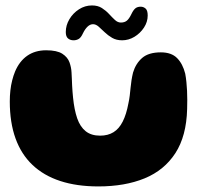

<svg xmlns="http://www.w3.org/2000/svg" viewBox="-20 -649 757 706"><path d="M341.6 36.5Q262.4 36.5 201.6 16.6Q140.9 -3.2 99.6 -42.4Q58.2 -81.5 37.1 -140Q16 -198.5 16 -275.9Q16 -296.4 18.1 -315.9Q20.2 -335.5 24.8 -353.4Q29.2 -371.2 35.5 -386.2Q51.5 -424 80.3 -444.1Q109.1 -464.1 149.6 -464.1Q189.4 -464.1 209.1 -451.4Q228.8 -438.6 235.5 -419.8Q242.2 -400.9 243 -382.9Q243.8 -371.1 244.2 -358.9Q244.6 -346.6 245.2 -334.6Q245.9 -322.5 246.7 -311.3Q247.5 -300.1 248.6 -290.4Q253.1 -245 263.9 -213.8Q274.8 -182.6 295.2 -166.4Q315.6 -150.2 348.1 -150.2Q377 -150.2 397.4 -162.9Q417.9 -175.5 431.2 -201.9Q444.6 -228.2 452.2 -269.1Q455.4 -283.5 457.1 -297.8Q458.9 -312 460.1 -326.1Q461.4 -340.1 463.6 -354.2Q465.8 -368.2 469.2 -382.2Q479.2 -415.6 502.9 -436.1Q526.6 -456.5 571.4 -456.5Q610.5 -456.5 631.3 -435.3Q652.1 -414.1 661.1 -378.1Q663.8 -363.4 665.4 -347.6Q667.1 -331.9 667.8 -315.4Q668.5 -298.9 668.6 -282Q668.8 -265.1 668.1 -248.1Q665.6 -148.9 624.9 -85.9Q584.1 -23 511.8 6.8Q439.4 36.5 341.6 36.5ZM250.5 -500.8Q238.4 -500.8 230.1 -507.7Q221.9 -514.6 221.9 -531.2Q221.9 -555.9 235.1 -578.2Q248.4 -600.6 270.4 -614.8Q292.5 -629 318.1 -629Q339.8 -629 354.6 -619.5Q369.5 -610 380.9 -597.6Q392.4 -585.1 402.6 -575.6Q412.8 -566.1 424.4 -566.1Q437.9 -566.1 446.3 -572.9Q454.8 -579.6 463.6 -598.1Q470.6 -612.6 478 -618.5Q485.4 -624.4 497.5 -624.4Q507.1 -624.4 515.1 -617.8Q523.1 -611.1 523.1 -592Q523.1 -568.5 509.4 -547.5Q495.6 -526.5 474.2 -513.6Q452.9 -500.8 429 -500.8Q407.9 -500.8 392.4 -509.8Q377 -518.8 365 -530.4Q353 -542 342.8 -551Q332.5 -560 322.1 -560Q311.4 -560 302.1 -551.2Q292.8 -542.5 285.2 -526.9Q277.8 -510.5 269.1 -505.6Q260.5 -500.8 250.5 -500.8Z"/></svg>

Font: Gluten Thin
Style: Regular
Weight: 100
Designer: Tyler Finck
Foundry: Etcetera Type Company
Version: Version 1.300